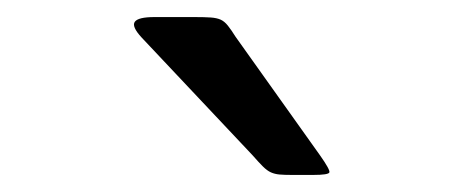

<svg xmlns="http://www.w3.org/2000/svg" viewBox="-20 -753 540 225"><path d="M355 -571Q367 -554 366 -551Q365 -548 347 -548H322Q313 -548 307.5 -548.5Q302 -549 297.5 -551Q293 -553 288 -558Q283 -563 276 -571L146 -709Q134 -722 138 -727.5Q142 -733 161 -733H208Q220 -733 227 -732.5Q234 -732 238.5 -730Q243 -728 247 -723Q251 -718 256 -710Z"/></svg>

Font: NanumGothicCoding
Style: Regular
Weight: 400
Monospace: yes
Designer: Kwon Bruce; Nicolas Noh; Sung-woo Choi; Go-un Cha; Soo-hyun Park;
Foundry: NHN Corporation
Version: Version 2.000;PS 1;hotconv 1.0.49;makeotf.lib2.0.14853